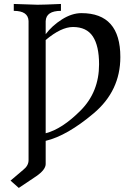

<svg xmlns="http://www.w3.org/2000/svg" viewBox="-20 -713 675 952"><path d="M206.5 -52.2Q288.1 -73.2 379.6 -165Q471.2 -256.8 471.2 -394Q471.2 -485.8 440.2 -532.5Q409.2 -579.1 341.8 -579.1Q283.2 -579.1 206.5 -514.6ZM73.2 218.8 32.2 182.6 94.2 129.9Q121.6 108.9 121.6 81.1V-608.9Q119.6 -659.2 48.3 -659.2V-693.4Q145 -689.5 166 -689.5Q196.3 -689.5 282.2 -693.4V-659.2Q208.5 -659.2 206.5 -607.9V-543.5Q237.8 -585.4 287.1 -616.7Q336.4 -647.9 383.8 -647.9Q576.7 -647.9 576.7 -430.2Q576.7 -262.7 444.8 -151.4Q313 -40 206.5 -14.6V101.1Q205.6 128.9 160.6 160.2Z"/></svg>

Font: Almanac
Style: Regular
Weight: 400
Designer: Eden's Almanac
Version: Version 3.501;March 28, 2021;FontCreator 13.0.0.2683 64-bit